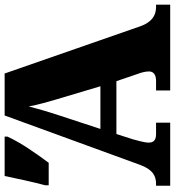

<svg xmlns="http://www.w3.org/2000/svg" viewBox="17 -771 754 828"><g transform="rotate(-90 394.0 -357.0)"><path d="M279 0V-61H230C202 -61 193 -73 193 -93C193 -112 203 -144 207 -160L230 -232H458L489 -141C492 -133 500 -111 500 -92C500 -67 479 -61 458 -61H418V0H788V-61H777C740 -61 712 -81 695 -128L491 -714H310L97 -130C76 -73 48 -61 14 -61H7V0ZM9 -524H106C148 -581 192 -643 219 -702V-714H49C38 -661 23 -591 9 -539ZM315 -493C326 -527 338 -567 349 -610C357 -566 369 -527 379 -492L436 -301H252Z"/></g></svg>

Font: UArctic Serif Black
Style: Regular
Weight: 900
Designer: Customization by Puisto advertising & original work Monotype Design Team
Foundry: Monotype Imaging Inc.
Version: Version 2.004